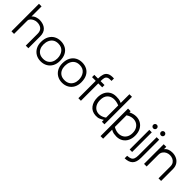

<svg xmlns="http://www.w3.org/2000/svg" viewBox="223 -1979 3454 3454"><g transform="rotate(45 1949.5 -252.5)"><path d="M482 0H416V-301Q416 -375 374 -409Q332 -443 265 -443Q228 -443 194.5 -428Q161 -413 139.5 -389Q118 -365 118 -340V0H52V-700H118V-443Q146 -477 189 -491Q232 -505 268 -505Q368 -502 425 -451Q482 -400 482 -301Z M804 12Q733 12 678.5 -19.5Q624 -51 593 -107.5Q562 -164 562 -239Q562 -327 594.5 -386Q627 -445 682 -475Q737 -505 804 -505Q875 -505 930 -475Q985 -445 1015.5 -386Q1046 -327 1046 -239Q1046 -164 1015.5 -107.5Q985 -51 930 -19.5Q875 12 804 12ZM804 -52Q861 -52 901 -77Q941 -102 961.5 -144.5Q982 -187 982 -239Q982 -327 936 -384Q890 -441 804 -441Q745 -441 705.5 -414.5Q666 -388 646 -342.5Q626 -297 626 -239Q626 -186 646 -143.5Q666 -101 705.5 -76.5Q745 -52 804 -52Z M1348 12Q1277 12 1222.5 -19.5Q1168 -51 1137 -107.5Q1106 -164 1106 -239Q1106 -327 1138.5 -386Q1171 -445 1226 -475Q1281 -505 1348 -505Q1419 -505 1474 -475Q1529 -445 1559.5 -386Q1590 -327 1590 -239Q1590 -164 1559.5 -107.5Q1529 -51 1474 -19.5Q1419 12 1348 12ZM1348 -52Q1405 -52 1445 -77Q1485 -102 1505.5 -144.5Q1526 -187 1526 -239Q1526 -327 1480 -384Q1434 -441 1348 -441Q1289 -441 1249.5 -414.5Q1210 -388 1190 -342.5Q1170 -297 1170 -239Q1170 -186 1190 -143.5Q1210 -101 1249.5 -76.5Q1289 -52 1348 -52Z M1956 -642Q1891 -645 1862.5 -629.5Q1834 -614 1826.5 -581Q1819 -548 1819 -500H1919V-442H1819V0H1754V-442H1660V-500H1754Q1754 -566 1769.5 -613.5Q1785 -661 1828.5 -685Q1872 -709 1956 -704Z M2191 2Q2092 -4 2039 -74Q1986 -144 1986 -253Q1986 -328 2013 -384.5Q2040 -441 2091.5 -473Q2143 -505 2215 -505Q2246 -505 2278 -501.5Q2310 -498 2353 -478V-700H2418V0H2353V-49Q2324 -28 2283.5 -11Q2243 6 2191 2ZM2353 -105V-415Q2274 -448 2205.5 -441Q2137 -434 2095 -387Q2053 -340 2053 -253Q2053 -186 2079 -140Q2105 -94 2148.5 -73.5Q2192 -53 2245 -60Q2298 -67 2353 -105Z M2584 200H2518V-500H2584V-470Q2656 -505 2722.5 -505Q2789 -505 2841.5 -474Q2894 -443 2924 -385Q2954 -327 2954 -247Q2954 -173 2926 -116Q2898 -59 2846 -27Q2794 5 2723 5Q2693 5 2657 -1Q2621 -7 2584 -30ZM2584 -99Q2639 -66 2693 -61Q2747 -56 2791 -76Q2835 -96 2861.5 -139.5Q2888 -183 2888 -247Q2888 -313 2861 -357.5Q2834 -402 2790 -422.5Q2746 -443 2692 -437Q2638 -431 2584 -395Z M3091 -568Q3071 -568 3057.5 -581.5Q3044 -595 3044 -614Q3044 -634 3057.5 -647.5Q3071 -661 3091 -661Q3110 -661 3123.5 -647.5Q3137 -634 3137 -614Q3137 -595 3123.5 -581.5Q3110 -568 3091 -568ZM3122 0H3059V-500H3122Z M3279 -576Q3259 -576 3245.5 -589.5Q3232 -603 3232 -623Q3232 -642 3245.5 -655.5Q3259 -669 3279 -669Q3298 -669 3311 -655.5Q3324 -642 3325 -623Q3325 -603 3311.5 -589.5Q3298 -576 3279 -576ZM3107 176V112Q3158 109 3188.5 95.5Q3219 82 3232.5 50Q3246 18 3246 -38V-500H3310V-38Q3310 72 3259.5 122.5Q3209 173 3107 176Z M3859 0H3793V-298Q3793 -349 3771.5 -380.5Q3750 -412 3715.5 -427Q3681 -442 3642 -442Q3605 -442 3570 -425.5Q3535 -409 3513 -377Q3491 -345 3491 -298V0H3425V-500H3491V-440Q3516 -474 3557 -490.5Q3598 -507 3644 -506Q3701 -506 3750 -483Q3799 -460 3829 -414Q3859 -368 3859 -298Z"/></g></svg>

Font: Kulim Park Light
Style: Regular
Weight: 300
Designer: Noponies / Dale Sattler
Foundry: Noponies
Version: Version 1.000; ttfautohint (v1.8.3)